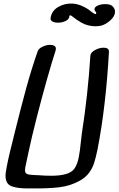

<svg xmlns="http://www.w3.org/2000/svg" viewBox="-20 -1083 664 1075"><path d="M560 -816Q591 -816 590 -793Q573 -488 526 -246Q516 -199 507 -170.5Q498 -142 479 -116Q460 -90 428 -72Q375 -42 312 -34.5Q249 -27 161 -28H134Q75 -28 43 -41Q11 -54 11 -99Q11 -109 12 -115Q21 -178 50 -290L62 -339Q99 -488 127.5 -592Q156 -696 191 -796Q196 -811 218 -821.5Q240 -832 261 -832Q275 -832 284 -826.5Q293 -821 293 -810Q293 -807 291 -799Q248 -666 187 -431Q154 -301 139 -228Q128 -180 122 -148Q120 -134 120 -131Q120 -114 131 -109Q142 -104 171 -103L195 -102Q228 -99 268 -99Q368 -99 396 -138Q413 -162 420.5 -200Q428 -238 433 -291L438 -334Q472 -551 486 -771Q487 -789 511.5 -802.5Q536 -816 560 -816ZM515 -936Q485 -936 455 -947Q439 -953 409 -973Q393 -986 381 -994Q369 -1002 368 -991Q367 -975 347.5 -965.5Q328 -956 305 -956Q286 -956 274 -962.5Q262 -969 263 -980Q268 -1022 306 -1044Q344 -1066 389 -1063Q429 -1060 474 -1031Q479 -1027 490.5 -1018Q502 -1009 511 -1005L517 -1004Q519 -1008 519 -1010Q519 -1016 514 -1019Q509 -1026 509 -1031Q509 -1044 527.5 -1052Q546 -1060 569 -1060Q601 -1060 612 -1046Q624 -1033 624 -1017Q624 -993 599.5 -970.5Q575 -948 549 -940Q534 -936 515 -936Z"/></svg>

Font: Sedgwick Ave
Style: Regular
Weight: 400
Designer: Kevin Burke, Pedro Vergani
Foundry: Google, Inc.
Version: Version 1.000